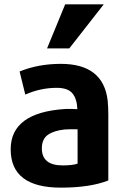

<svg xmlns="http://www.w3.org/2000/svg" viewBox="-20 -843 574 881"><path d="M477 -15Q394 18 259 18Q29 18 29 -158Q29 -327 280 -343Q305 -344 335 -342Q333 -390 312 -415Q291 -440 240 -440Q166 -440 96 -409L70 -515Q156 -550 259 -550Q454 -550 474 -382Q477 -350 477 -317ZM336 -92V-250Q290 -250 278 -249Q228 -244 200 -224.5Q172 -205 172 -162Q172 -84 268 -84Q312 -84 336 -92ZM298 -621H196L279 -823H456Z"/></svg>

Font: Repo
Style: Bold
Weight: 700
Designer: Stefan Peev
Foundry: Context Ltd
Version: Version 001.000